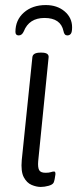

<svg xmlns="http://www.w3.org/2000/svg" viewBox="-20 -733 305 759"><path d="M141 6Q124 6 105 -2Q86 -10 74 -32.5Q62 -55 66 -100L108 -507Q110 -525 140 -525H144Q175 -525 172 -505L131 -96Q129 -72 134.5 -61Q140 -50 160 -50Q174 -50 181 -52.5Q188 -55 194 -55Q200 -55 199 -43Q198 -34 196 -24.5Q194 -15 192 -11Q188 -3 172 1.5Q156 6 141 6ZM161 -713Q206 -713 235.5 -688Q265 -663 265 -625Q265 -606 260 -599.5Q255 -593 246 -593Q234 -593 231 -610Q220 -662 156 -662Q95 -662 74 -609Q67 -593 54 -593Q41 -593 41 -607Q41 -654 74.5 -683.5Q108 -713 161 -713Z"/></svg>

Font: Asap Condensed Condensed Light
Style: Italic
Weight: 300
Width: 3
Italic angle: -6°
Designer: Pablo Cosgaya
Foundry: Omnibus-Type
Version: Version 3.001; ttfautohint (v1.8.4.7-5d5b)